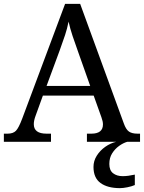

<svg xmlns="http://www.w3.org/2000/svg" viewBox="-20 -734 745 994"><path d="M0 0V-42H19Q48 -42 62.5 -57Q77 -72 95 -120L317 -714H395L621 -95Q632 -64 647.5 -53Q663 -42 692 -42H705V0H430V-42H453Q513 -42 513 -90Q513 -98 511 -107Q509 -116 505 -127L465 -239H202L164 -134Q155 -110 155 -91Q155 -42 221 -42H244V0ZM221 -289H447L385 -464Q369 -508 356 -547Q343 -586 335 -622Q328 -586 317 -553Q306 -520 289 -473ZM601 240Q537 240 500.5 213.5Q464 187 464 130Q464 99 481 72Q498 45 525 26Q552 7 582 0H639Q618 6 596.5 21.5Q575 37 560.5 60Q546 83 546 115Q546 148 565.5 163Q585 178 615 178Q629 178 644.5 176Q660 174 678 170V224Q662 231 639.5 235.5Q617 240 601 240Z"/></svg>

Font: Noto Serif Yezidi
Style: Regular
Weight: 400
Designer: Dalton Maag Ltd
Foundry: Dalton Maag Ltd
Version: Version 1.001; ttfautohint (v1.8.4.7-5d5b)